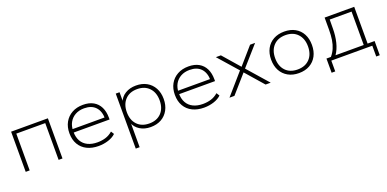

<svg xmlns="http://www.w3.org/2000/svg" viewBox="-9 -1252 4411 2188"><g transform="rotate(-20 2197.0 -157.5)"><path d="M104 0V-487H550V0H503V-446H152V0Z M988 8Q908 8 848 -21.5Q788 -51 755 -107.5Q722 -164 722 -242Q722 -318 753.5 -374.5Q785 -431 842.5 -463Q900 -495 977 -495Q1051 -495 1102 -466Q1153 -437 1179.5 -383.5Q1206 -330 1206 -256V-234H752V-275H1183L1161 -258Q1161 -351 1113 -402Q1065 -453 976 -453Q914 -453 868 -427.5Q822 -402 796.5 -356.5Q771 -311 771 -249V-243Q771 -177 797 -130.5Q823 -84 872.5 -60Q922 -36 989 -36Q1042 -36 1088 -50Q1134 -64 1174 -99L1197 -62Q1162 -28 1105.5 -10Q1049 8 988 8Z M1373 180V-487H1419V-367H1412Q1433 -427 1488.5 -461Q1544 -495 1619 -495Q1694 -495 1749 -464Q1804 -433 1835 -376.5Q1866 -320 1866 -244Q1866 -168 1835 -111Q1804 -54 1749 -23Q1694 8 1619 8Q1544 8 1489 -26.5Q1434 -61 1413 -120H1420V180ZM1618 -36Q1710 -36 1763.5 -92Q1817 -148 1817 -244Q1817 -339 1763.5 -395.5Q1710 -452 1618 -452Q1526 -452 1472.5 -395.5Q1419 -339 1419 -244Q1419 -148 1472.5 -92Q1526 -36 1618 -36Z M2267 8Q2187 8 2127 -21.5Q2067 -51 2034 -107.5Q2001 -164 2001 -242Q2001 -318 2032.5 -374.5Q2064 -431 2121.5 -463Q2179 -495 2256 -495Q2330 -495 2381 -466Q2432 -437 2458.5 -383.5Q2485 -330 2485 -256V-234H2031V-275H2462L2440 -258Q2440 -351 2392 -402Q2344 -453 2255 -453Q2193 -453 2147 -427.5Q2101 -402 2075.5 -356.5Q2050 -311 2050 -249V-243Q2050 -177 2076 -130.5Q2102 -84 2151.5 -60Q2201 -36 2268 -36Q2321 -36 2367 -50Q2413 -64 2453 -99L2476 -62Q2441 -28 2384.5 -10Q2328 8 2267 8Z M2575 0 2806 -265V-238L2587 -487H2648L2830 -278H2820L3002 -487H3063L2846 -241V-261L3075 0H3013L2819 -222H2830L2635 0Z M3417 8Q3342 8 3286 -23.5Q3230 -55 3199.5 -111.5Q3169 -168 3169 -244Q3169 -320 3199.5 -376.5Q3230 -433 3286 -464Q3342 -495 3417 -495Q3493 -495 3548.5 -464Q3604 -433 3634 -376.5Q3664 -320 3664 -244Q3664 -168 3634 -111.5Q3604 -55 3548.5 -23.5Q3493 8 3417 8ZM3417 -36Q3509 -36 3562.5 -92Q3616 -148 3616 -244Q3616 -339 3562.5 -395.5Q3509 -452 3417 -452Q3324 -452 3271 -395.5Q3218 -339 3218 -244Q3218 -148 3271 -92Q3324 -36 3417 -36Z M3766 131V-41H3820Q3851 -77 3870 -121Q3889 -165 3897.5 -219Q3906 -273 3906 -339V-487H4265V-41H4350V131H4307V0H3810V131ZM3876 -41H4218V-446H3953L3952 -338Q3952 -250 3933 -173Q3914 -96 3876 -41Z"/></g></svg>

Font: Nunito Sans 10pt SemiExpanded ExtraLight
Style: Regular
Weight: 250
Width: 6
Designer: Vernon Adams
Foundry: Vernon Adams
Version: Version 3.101;gftools[0.9.27]